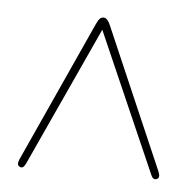

<svg xmlns="http://www.w3.org/2000/svg" viewBox="-34 -746 373 376"><g transform="rotate(5 152.0 -558.5)"><path d="M287.5 -407Q280 -403 275.5 -413.5L155 -688.5L29 -414Q24 -403.5 17.5 -407Q10.5 -410 15.5 -421.5L141.5 -698.5Q145.5 -707 148.5 -709.8Q151.5 -712.5 155.5 -712.5Q163 -712.5 169 -698.5L289 -421Q293.5 -410 287.5 -407Z"/></g></svg>

Font: Fraunces 144pt Soft Thin
Style: Regular
Weight: 100
Version: Version 1.000;[0bf87f6ff]